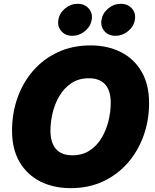

<svg xmlns="http://www.w3.org/2000/svg" viewBox="-20 -975 813 1005"><path d="M350.1 9.8Q260.3 9.8 190.9 -25.1Q121.6 -60.1 82.3 -127.2Q43 -194.3 43 -291.5Q43 -382.8 71.8 -463.6Q100.6 -544.4 154.5 -606Q208.5 -667.5 284.2 -702.4Q359.9 -737.3 453.6 -737.3Q543 -737.3 612.1 -702.6Q681.2 -668 720.7 -600.6Q760.3 -533.2 760.3 -435.5Q760.3 -344.2 731.2 -263.7Q702.1 -183.1 648.2 -121.6Q594.2 -60.1 518.8 -25.1Q443.4 9.8 350.1 9.8ZM358.4 -162.1Q411.6 -162.1 449.7 -187.3Q487.8 -212.4 512.2 -253.7Q536.6 -294.9 548.1 -343Q559.6 -391.1 559.6 -437Q559.6 -479.5 546.9 -507.8Q534.2 -536.1 508.8 -550.8Q483.4 -565.4 445.3 -565.4Q392.6 -565.4 354.2 -540Q315.9 -514.6 291.5 -473.6Q267.1 -432.6 255.6 -384.5Q244.1 -336.4 244.1 -290.5Q244.1 -248.5 257.1 -220Q270 -191.4 295.4 -176.8Q320.8 -162.1 358.4 -162.1ZM584.5 -787.6Q547.9 -787.6 526.6 -812Q505.4 -836.4 511.2 -871.1Q517.1 -906.2 546.4 -930.7Q575.7 -955.1 612.3 -955.1Q648.9 -955.1 670.4 -930.7Q691.9 -906.2 686 -871.1Q680.2 -836.4 650.4 -812Q620.6 -787.6 584.5 -787.6ZM358.4 -787.6Q322.3 -787.6 301 -812Q279.8 -836.4 285.6 -871.1Q291 -906.2 320.6 -930.7Q350.1 -955.1 386.2 -955.1Q422.9 -955.1 444.3 -930.7Q465.8 -906.2 460 -871.1Q454.1 -836.4 424.6 -812Q395 -787.6 358.4 -787.6Z"/></svg>

Font: Inter 16pt Black
Style: Italic
Weight: 900
Italic angle: -9.3988°
Version: Version 4.001;git-66647c0bb